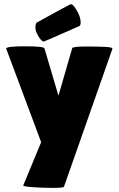

<svg xmlns="http://www.w3.org/2000/svg" viewBox="-20 -731 577 933"><path d="M10 -495Q10 -506 101.5 -506Q193 -506 196 -496L264 -266L331 -497Q335 -505 396.5 -505Q458 -505 494 -503Q530 -501 526 -493L291 176Q290 182 236.5 182Q183 182 137 178.5Q91 175 93 170L180 -40ZM193 -529Q184 -529 170 -549Q152 -577 152 -596Q152 -615 158 -621Q321 -711 324 -711Q334 -711 349 -687Q372 -652 372 -621Q372 -610 367 -605Q195 -529 193 -529Z"/></svg>

Font: Lilita One Rus
Style: Regular
Weight: 400
Designer: Juan Montoreano
Foundry: Juan Montoreano
Version: Version 1.002